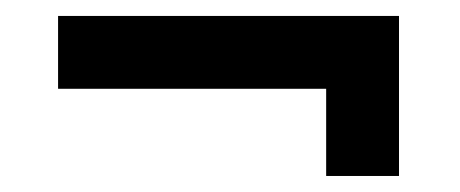

<svg xmlns="http://www.w3.org/2000/svg" viewBox="-20 -380 580 242"><path d="M482.9 -158.2H391.1V-268.1H53.2V-359.9H482.9Z"/></svg>

Font: Simonetta
Style: Black
Weight: 900
Designer: Gayaneh Bagdasaryan
Foundry: Brownfox
Version: Version 1.002